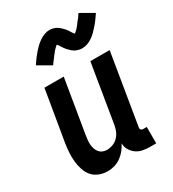

<svg xmlns="http://www.w3.org/2000/svg" viewBox="-186 -864 877 974"><g transform="rotate(-30 252.5 -377.0)"><path d="M439 8H403Q382 8 361.5 4Q341 0 324.5 -11.5Q308 -23 297.5 -41Q287 -59 287 -80Q278 -62 265 -45.5Q252 -29 234.5 -16.5Q217 -4 197 2Q177 8 158 8Q132 8 108 -1Q84 -10 68.5 -28Q53 -46 45 -70Q37 -94 34.5 -119Q32 -144 33.5 -170Q35 -196 39 -222L89 -520H202L150 -207Q148 -194 146.5 -180.5Q145 -167 146 -154Q147 -141 151 -129Q155 -117 162.5 -107.5Q170 -98 181.5 -93Q193 -88 206 -88Q224 -88 241.5 -94.5Q259 -101 272 -114.5Q285 -128 292 -145Q299 -162 302 -180L358 -520H471L403 -108Q402 -104 402.5 -100Q403 -96 405.5 -93Q408 -90 411.5 -89Q415 -88 419 -88H439ZM184 -596 108 -640Q119 -657 130 -671.5Q141 -686 151.5 -698Q162 -710 172.5 -720Q183 -730 196.5 -739.5Q210 -749 225.5 -755Q241 -761 256 -761Q261 -761 266 -760.5Q271 -760 275 -759Q279 -758 283.5 -756.5Q288 -755 292.5 -753Q297 -751 300.5 -748.5Q304 -746 307.5 -743.5Q311 -741 314 -738Q317 -735 320.5 -731.5Q324 -728 327.5 -724.5Q331 -721 333.5 -717.5Q336 -714 338.5 -710.5Q341 -707 343 -704Q345 -701 348 -696Q351 -691 354 -687Q357 -683 360 -680Q363 -677 362 -675H361Q360 -675 358.5 -675.5Q357 -676 356 -676H355L358 -679Q361 -681 364 -683.5Q367 -686 369.5 -688.5Q372 -691 374 -692.5Q376 -694 377.5 -696Q379 -698 381 -700Q383 -702 385 -704.5Q387 -707 389 -709.5Q391 -712 393 -714.5Q395 -717 397 -720Q399 -723 401.5 -726Q404 -729 406.5 -732Q409 -735 412 -738.5Q415 -742 417.5 -746Q420 -750 422.5 -754Q425 -758 428 -762L505 -718Q493 -700 482 -685.5Q471 -671 460.5 -659.5Q450 -648 440 -637.5Q430 -627 416 -617.5Q402 -608 387 -602.5Q372 -597 357 -597Q352 -597 347 -597.5Q342 -598 337.5 -599Q333 -600 329 -601.5Q325 -603 320 -605Q315 -607 311.5 -609.5Q308 -612 304.5 -614.5Q301 -617 298 -620Q295 -623 291.5 -626.5Q288 -630 284.5 -633.5Q281 -637 278.5 -640.5Q276 -644 273.5 -647.5Q271 -651 269 -654Q267 -657 264 -662Q261 -667 258 -671Q255 -675 252 -678Q249 -681 250 -682Q250 -683 250 -683Q250 -683 251 -683Q252 -683 254 -682.5Q256 -682 257 -682H258Q257 -681 254 -679Q251 -677 248 -674.5Q245 -672 242.5 -669.5Q240 -667 238 -665Q236 -663 234.5 -661.5Q233 -660 231 -658Q229 -656 227 -653.5Q225 -651 223.5 -648.5Q222 -646 219.5 -643.5Q217 -641 215 -638Q213 -635 210.5 -632Q208 -629 205.5 -625.5Q203 -622 200.5 -618.5Q198 -615 195 -611.5Q192 -608 189.5 -604Q187 -600 184 -596Z"/></g></svg>

Font: Iosevka
Style: Bold Italic
Weight: 700
Italic angle: -9°
Monospace: yes
Designer: Belleve Invis
Foundry: Belleve Invis
Version: Version 32.5.0; ttfautohint (v1.8.4)